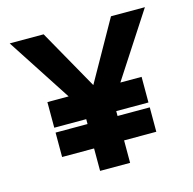

<svg xmlns="http://www.w3.org/2000/svg" viewBox="-90 -670 763 760"><g transform="rotate(-15 292.0 -290.0)"><path d="M14 -580 185 -317H98V-212H229V-192H98V-92H229V0H352V-92H484V-192H352V-212H484V-317H397L568 -580H429L291 -335L153 -580Z"/></g></svg>

Font: Charger Sport
Style: UltNrw
Weight: 1000
Designer: Jasper
Foundry: Cannot Into Space Fonts
Version: Version 1.1